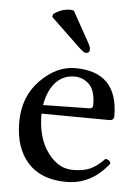

<svg xmlns="http://www.w3.org/2000/svg" viewBox="-50 -712 538 752"><g transform="rotate(5 219.0 -336.5)"><path d="M122 -292 303 -295Q318 -295 318 -309Q318 -366 293.5 -390Q269 -414 235 -414Q207 -414 183 -400Q136 -370 122 -292ZM405 -87Q338 0 239 0Q140 0 87.5 -58Q35 -116 35 -217Q35 -318 98.5 -382.5Q162 -447 235 -447Q404 -447 404 -273Q404 -256 385 -256L119 -258Q119 -174 151 -121Q195 -49 260 -49Q302 -49 328.5 -61Q355 -73 384 -103Q401 -102 405 -87ZM210 -671 280 -545Q286 -533 286 -525Q286 -510 271 -510Q263 -510 242 -530L128 -639L130 -650Q161 -673 195 -673Q202 -673 210 -671Z"/></g></svg>

Font: Ponomar Unicode TT
Style: Regular
Weight: 400
Designer: Vladislav V. Dorosh, Yuri A.W. Shardt, Nikita Simmons, Aleksandr Andreev
Foundry: Ponomar Project
Version: 1.1